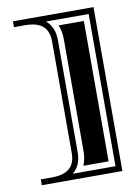

<svg xmlns="http://www.w3.org/2000/svg" viewBox="-78 -694 543 770"><g transform="rotate(-10 193.5 -308.5)"><path d="M159.4 1.5H333.5V-618.2H159.4Q193.8 -590.6 193.8 -536.1V-80.6Q193.8 -26.1 159.4 1.5ZM29.3 -642.1H357.4V25.4H29.3V1.5H76.2Q169.9 1.5 169.9 -80.6V-536.1Q169.9 -618.2 76.2 -618.2H29.3ZM206.8 -22.5Q217.8 -47.9 217.8 -80.6V-536.1Q217.8 -568.8 206.8 -594.2H309.6V-22.5Z"/></g></svg>

Font: itsadzokeS01
Style: Regular
Weight: 600
Width: 6
Version: Version 0.46